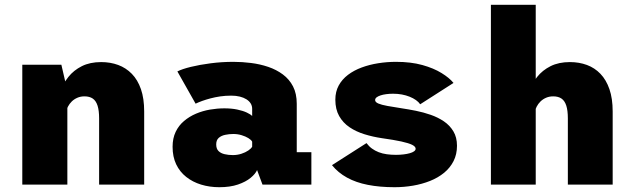

<svg xmlns="http://www.w3.org/2000/svg" viewBox="-20 -770 2640 801"><path d="M73 0V-500H236L261 -392V0ZM393.5 0V-276Q393.5 -309 387 -329.2Q380.5 -349.5 367 -358.8Q353.5 -368 332.5 -368Q316 -368 302.8 -362.2Q289.5 -356.5 279.5 -346.8Q269.5 -337 263.5 -325.2Q257.5 -313.5 255.5 -302L221.5 -323Q221.5 -355 232.2 -388Q243 -421 265.2 -449Q287.5 -477 321.5 -494Q355.5 -511 402 -511Q440.5 -511 473 -499Q505.5 -487 530 -462Q554.5 -437 568 -398Q581.5 -359 581.5 -305V0Z M895 11Q854.5 11 819.2 0.2Q784 -10.5 757 -31.8Q730 -53 715 -84.5Q700 -116 700 -157.5Q700 -193 712.8 -219.8Q725.5 -246.5 747.8 -265.2Q770 -284 797.8 -295.8Q825.5 -307.5 856 -312.8Q886.5 -318 916 -318Q946 -318 969.8 -313Q993.5 -308 1009.5 -300.5Q1025.5 -293 1032 -286V-316Q1032 -328.5 1025.8 -338.5Q1019.5 -348.5 1008 -355.8Q996.5 -363 980.5 -367Q964.5 -371 945 -371Q920.5 -371 898.5 -367.8Q876.5 -364.5 857.8 -359.5Q839 -354.5 823.2 -348.8Q807.5 -343 796 -337.5L720 -472Q739.5 -482 776.2 -491Q813 -500 859.2 -506Q905.5 -512 954 -512Q990.5 -512 1027.8 -507.2Q1065 -502.5 1099 -491Q1133 -479.5 1160 -459.5Q1187 -439.5 1202.5 -409.5Q1218 -379.5 1218 -337V-135H1279V0H1075L1052.5 -60.5Q1045.5 -44.5 1025.5 -28Q1005.5 -11.5 972.8 -0.2Q940 11 895 11ZM951.5 -123Q970 -123 987 -128.5Q1004 -134 1016 -142.2Q1028 -150.5 1032 -158V-179Q1028 -186.5 1016.2 -193.8Q1004.5 -201 988 -206Q971.5 -211 953.5 -211Q936 -211 919.5 -207.5Q903 -204 892.5 -194.8Q882 -185.5 882 -167.5Q882 -149.5 891.5 -140Q901 -130.5 917 -126.8Q933 -123 951.5 -123Z M1626 11Q1564 11 1514.5 1.2Q1465 -8.5 1427.8 -29Q1390.5 -49.5 1365 -81L1509 -173Q1519 -159.5 1531.8 -150.2Q1544.5 -141 1560 -135Q1575.5 -129 1593.8 -126.5Q1612 -124 1632 -124Q1648.5 -124 1663.2 -125.8Q1678 -127.5 1689.5 -130.8Q1701 -134 1707.5 -138.8Q1714 -143.5 1714 -149.5Q1714 -158.5 1699.5 -165.8Q1685 -173 1654.2 -179.8Q1623.5 -186.5 1573.5 -193.5Q1536 -199 1501 -209.8Q1466 -220.5 1438.5 -239Q1411 -257.5 1395 -285.8Q1379 -314 1379 -354Q1379 -387.5 1393 -413.2Q1407 -439 1431.8 -457.8Q1456.5 -476.5 1489 -488.5Q1521.5 -500.5 1558 -506.2Q1594.5 -512 1632 -512Q1694 -512 1741.8 -498.8Q1789.5 -485.5 1822.2 -465.2Q1855 -445 1872 -424L1733 -335Q1726.5 -344.5 1715.2 -352.5Q1704 -360.5 1689 -366.5Q1674 -372.5 1656.5 -375.8Q1639 -379 1620 -379Q1605 -379 1591.5 -377.2Q1578 -375.5 1567.5 -372Q1557 -368.5 1551 -363.8Q1545 -359 1545 -352.5Q1545 -344 1558.2 -338.2Q1571.5 -332.5 1596.5 -328Q1621.5 -323.5 1657 -318Q1684 -314 1715.2 -307.8Q1746.5 -301.5 1776.8 -291Q1807 -280.5 1831.8 -263.8Q1856.5 -247 1871.5 -222Q1886.5 -197 1886.5 -162Q1886.5 -126 1872.2 -98Q1858 -70 1832.8 -49.2Q1807.5 -28.5 1774.2 -15.2Q1741 -2 1703.2 4.5Q1665.5 11 1626 11Z M2028 0V-750H2215V0ZM2349 0V-276Q2349 -309 2342.5 -329.2Q2336 -349.5 2322.5 -358.8Q2309 -368 2288 -368Q2271.5 -368 2258.2 -362.2Q2245 -356.5 2235 -346.8Q2225 -337 2219 -325.2Q2213 -313.5 2211 -302L2177 -323Q2177 -355 2187.8 -388Q2198.5 -421 2220.8 -449Q2243 -477 2277 -494Q2311 -511 2357.5 -511Q2396 -511 2428.5 -499Q2461 -487 2485 -462Q2509 -437 2522.5 -398Q2536 -359 2536 -305V0Z"/></svg>

Font: Trispace Thin ExtraBold
Style: Regular
Weight: 800
Version: Version 1.210